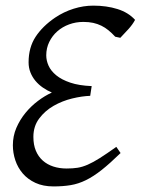

<svg xmlns="http://www.w3.org/2000/svg" viewBox="-20 -650 502 685"><path d="M461.9 -579.1Q453.1 -562.5 438 -545.9Q422.9 -529.3 409.2 -515.1L391.1 -519Q378.9 -532.2 366.9 -542Q355 -551.8 341.6 -558.3Q328.1 -564.9 312.5 -568.4Q296.9 -571.8 277.3 -571.8Q250.5 -571.8 226.6 -563Q202.6 -554.2 184.6 -538.3Q166.5 -522.5 155.8 -500.5Q145 -478.5 145 -452.6Q145 -434.1 153.3 -415.5Q161.6 -397 180.7 -381.3Q199.7 -365.7 230.7 -355.2Q261.7 -344.7 307.1 -342.8L301.8 -308.1Q272.5 -307.1 237.3 -298.6Q202.1 -290 171.4 -272.5Q140.6 -254.9 119.9 -227.3Q99.1 -199.7 99.1 -161.6Q99.1 -133.3 107.9 -112.3Q116.7 -91.3 132.6 -77.1Q148.4 -63 170.2 -55.9Q191.9 -48.8 217.8 -48.8Q239.7 -48.8 256.8 -51.5Q273.9 -54.2 293 -62.5Q312 -70.8 335.9 -85.9Q359.9 -101.1 395 -126L410.2 -104Q372.1 -66.9 342.8 -43.7Q313.5 -20.5 286.6 -7.3Q259.8 5.9 232.2 10.5Q204.6 15.1 170.9 15.1Q133.8 15.1 106.4 2.4Q79.1 -10.3 61.3 -31Q43.5 -51.8 34.7 -78.1Q25.9 -104.5 25.9 -131.8Q25.9 -164.6 38.3 -193.6Q50.8 -222.7 70.8 -247.1Q90.8 -271.5 115.5 -290Q140.1 -308.6 165 -319.8Q147.9 -327.1 132.8 -337.6Q117.7 -348.1 106.4 -361.6Q95.2 -375 88.6 -391.6Q82 -408.2 82 -427.7Q82 -480.5 106.9 -518.6Q131.8 -556.6 176.3 -586.9Q207.5 -607.9 242.7 -618.9Q277.8 -629.9 313 -629.9Q360.4 -629.9 399.2 -617.7Q438 -605.5 461.9 -579.1Z"/></svg>

Font: GentiumAlt
Style: Italic
Weight: 400
Italic angle: -7°
Designer: J. Victor Gaultney
Version: Version 1.02; 2005; OFL release